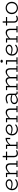

<svg xmlns="http://www.w3.org/2000/svg" viewBox="3494 -4226 747 7775"><g transform="rotate(-90 3867.5 -338.5)"><path d="M301 14Q255 14 210.5 -1Q166 -16 130.5 -46Q95 -76 74 -120Q53 -164 53 -221Q53 -286 75 -334.5Q97 -383 134 -416Q171 -449 216 -466Q261 -483 306 -483Q361 -483 404 -464.5Q447 -446 472 -413Q497 -380 497 -337Q497 -293 469.5 -263Q442 -233 399 -218Q356 -203 308 -203Q248 -203 196 -217.5Q144 -232 96 -250L95 -290Q146 -269 196.5 -258Q247 -247 301 -247Q337 -247 368.5 -257Q400 -267 421 -287Q442 -307 442 -337Q442 -383 404.5 -409.5Q367 -436 308 -436Q272 -436 236 -422Q200 -408 171 -381Q142 -354 124 -314Q106 -274 106 -222Q106 -165 134 -122.5Q162 -80 206.5 -57.5Q251 -35 302 -35Q360 -35 400.5 -54.5Q441 -74 475 -104L501 -67Q475 -44 445.5 -25.5Q416 -7 380.5 3.5Q345 14 301 14Z M1088 0V-293Q1088 -327 1081 -353Q1074 -379 1058.5 -396.5Q1043 -414 1021 -423Q999 -432 969 -432Q939 -432 908.5 -420.5Q878 -409 847.5 -389Q817 -369 787.5 -341.5Q758 -314 730 -281V-329Q759 -362 788.5 -390Q818 -418 849.5 -439Q881 -460 914.5 -471.5Q948 -483 985 -483Q1021 -483 1050.5 -472Q1080 -461 1100.5 -438Q1121 -415 1132 -380.5Q1143 -346 1143 -298V0ZM584 0V-47H849V0ZM700 0V-471H755V0ZM584 -424V-471H748V-424ZM993 0V-47H1247V0Z M1536 14Q1496 14 1461.5 -3.5Q1427 -21 1407 -58Q1387 -95 1387 -154V-602H1442V-152Q1442 -107 1457 -81.5Q1472 -56 1495 -46Q1518 -36 1541 -36Q1576 -36 1604 -45Q1632 -54 1656 -68L1676 -25Q1649 -10 1615 2Q1581 14 1536 14ZM1272 -424V-471H1617V-424Z M1884 -282V-329Q1923 -375 1963.5 -410Q2004 -445 2049 -464.5Q2094 -484 2143 -484H2173V-298H2122V-431Q2080 -430 2040.5 -411.5Q2001 -393 1962.5 -360.5Q1924 -328 1884 -282ZM1726 0V-47H2014V0ZM1842 -7V-471H1897V-7ZM1726 -424V-471H1895V-424Z M2520 14Q2474 14 2429.5 -1Q2385 -16 2349.5 -46Q2314 -76 2293 -120Q2272 -164 2272 -221Q2272 -286 2294 -334.5Q2316 -383 2353 -416Q2390 -449 2435 -466Q2480 -483 2525 -483Q2580 -483 2623 -464.5Q2666 -446 2691 -413Q2716 -380 2716 -337Q2716 -293 2688.5 -263Q2661 -233 2618 -218Q2575 -203 2527 -203Q2467 -203 2415 -217.5Q2363 -232 2315 -250L2314 -290Q2365 -269 2415.5 -258Q2466 -247 2520 -247Q2556 -247 2587.5 -257Q2619 -267 2640 -287Q2661 -307 2661 -337Q2661 -383 2623.5 -409.5Q2586 -436 2527 -436Q2491 -436 2455 -422Q2419 -408 2390 -381Q2361 -354 2343 -314Q2325 -274 2325 -222Q2325 -165 2353 -122.5Q2381 -80 2425.5 -57.5Q2470 -35 2521 -35Q2579 -35 2619.5 -54.5Q2660 -74 2694 -104L2720 -67Q2694 -44 2664.5 -25.5Q2635 -7 2599.5 3.5Q2564 14 2520 14Z M3307 0V-293Q3307 -327 3300 -353Q3293 -379 3277.5 -396.5Q3262 -414 3240 -423Q3218 -432 3188 -432Q3158 -432 3127.5 -420.5Q3097 -409 3066.5 -389Q3036 -369 3006.5 -341.5Q2977 -314 2949 -281V-329Q2978 -362 3007.5 -390Q3037 -418 3068.5 -439Q3100 -460 3133.5 -471.5Q3167 -483 3204 -483Q3240 -483 3269.5 -472Q3299 -461 3319.5 -438Q3340 -415 3351 -380.5Q3362 -346 3362 -298V0ZM2803 0V-47H3068V0ZM2919 0V-471H2974V0ZM2803 -424V-471H2967V-424ZM3212 0V-47H3466V0Z M3992 7Q3966 7 3947.5 -6Q3929 -19 3919 -43.5Q3909 -68 3909 -103V-306Q3909 -354 3890 -382.5Q3871 -411 3841 -423Q3811 -435 3774 -435Q3721 -435 3673 -421.5Q3625 -408 3578 -388L3565 -434Q3614 -455 3668 -469.5Q3722 -484 3778 -484Q3830 -484 3872 -466Q3914 -448 3938 -408.5Q3962 -369 3962 -304V-106Q3962 -73 3972.5 -57Q3983 -41 4003 -41Q4014 -41 4023.5 -45Q4033 -49 4040 -52L4053 -10Q4044 -4 4028.5 1.5Q4013 7 3992 7ZM3707 13Q3663 13 3624 -4Q3585 -21 3561.5 -53.5Q3538 -86 3538 -133Q3538 -180 3564.5 -214Q3591 -248 3635.5 -266.5Q3680 -285 3735 -285Q3792 -285 3838 -272.5Q3884 -260 3934 -242V-200Q3879 -221 3832.5 -230Q3786 -239 3741 -240Q3702 -241 3668.5 -229Q3635 -217 3613.5 -193.5Q3592 -170 3592 -134Q3592 -102 3609.5 -79.5Q3627 -57 3655.5 -46Q3684 -35 3716 -35Q3750 -35 3786 -47Q3822 -59 3859.5 -82Q3897 -105 3934 -135L3933 -92Q3897 -62 3859 -38.5Q3821 -15 3782.5 -1Q3744 13 3707 13Z M4105 -424V-471H4266V-424ZM4221 -7V-471H4276V-7ZM4105 0V-47H4370V0ZM4581 -7V-299Q4581 -342 4569 -371.5Q4557 -401 4533.5 -416.5Q4510 -432 4474 -432Q4437 -432 4398.5 -413Q4360 -394 4322.5 -360Q4285 -326 4251 -281V-329Q4284 -374 4322 -408.5Q4360 -443 4402.5 -463.5Q4445 -484 4490 -484Q4524 -484 4550.5 -472.5Q4577 -461 4596 -438.5Q4615 -416 4625.5 -383Q4636 -350 4636 -305V-7ZM4486 0V-47H4730V0ZM4939 -7V-299Q4939 -331 4933 -356Q4927 -381 4913.5 -397.5Q4900 -414 4880 -423Q4860 -432 4833 -432Q4796 -432 4757.5 -413Q4719 -394 4681.5 -360Q4644 -326 4610 -281V-329Q4644 -374 4681.5 -408.5Q4719 -443 4761 -463.5Q4803 -484 4849 -484Q4882 -484 4909 -472.5Q4936 -461 4954.5 -438.5Q4973 -416 4983.5 -383Q4994 -350 4994 -305V-7ZM4845 0V-47H5097V0Z M5261 -7V-471H5316V-7ZM5145 0V-47H5433V0ZM5145 -425V-471H5308V-425ZM5276 -598Q5250 -598 5232.5 -611Q5215 -624 5215 -643Q5215 -664 5232.5 -678Q5250 -692 5275 -692Q5303 -692 5320 -678Q5337 -664 5337 -643Q5337 -624 5320 -611Q5303 -598 5276 -598Z M5750 14Q5704 14 5659.5 -1Q5615 -16 5579.5 -46Q5544 -76 5523 -120Q5502 -164 5502 -221Q5502 -286 5524 -334.5Q5546 -383 5583 -416Q5620 -449 5665 -466Q5710 -483 5755 -483Q5810 -483 5853 -464.5Q5896 -446 5921 -413Q5946 -380 5946 -337Q5946 -293 5918.5 -263Q5891 -233 5848 -218Q5805 -203 5757 -203Q5697 -203 5645 -217.5Q5593 -232 5545 -250L5544 -290Q5595 -269 5645.5 -258Q5696 -247 5750 -247Q5786 -247 5817.5 -257Q5849 -267 5870 -287Q5891 -307 5891 -337Q5891 -383 5853.5 -409.5Q5816 -436 5757 -436Q5721 -436 5685 -422Q5649 -408 5620 -381Q5591 -354 5573 -314Q5555 -274 5555 -222Q5555 -165 5583 -122.5Q5611 -80 5655.5 -57.5Q5700 -35 5751 -35Q5809 -35 5849.5 -54.5Q5890 -74 5924 -104L5950 -67Q5924 -44 5894.5 -25.5Q5865 -7 5829.5 3.5Q5794 14 5750 14Z M6537 0V-293Q6537 -327 6530 -353Q6523 -379 6507.5 -396.5Q6492 -414 6470 -423Q6448 -432 6418 -432Q6388 -432 6357.5 -420.5Q6327 -409 6296.5 -389Q6266 -369 6236.5 -341.5Q6207 -314 6179 -281V-329Q6208 -362 6237.5 -390Q6267 -418 6298.5 -439Q6330 -460 6363.5 -471.5Q6397 -483 6434 -483Q6470 -483 6499.5 -472Q6529 -461 6549.5 -438Q6570 -415 6581 -380.5Q6592 -346 6592 -298V0ZM6033 0V-47H6298V0ZM6149 0V-471H6204V0ZM6033 -424V-471H6197V-424ZM6442 0V-47H6696V0Z M6985 14Q6945 14 6910.5 -3.5Q6876 -21 6856 -58Q6836 -95 6836 -154V-602H6891V-152Q6891 -107 6906 -81.5Q6921 -56 6944 -46Q6967 -36 6990 -36Q7025 -36 7053 -45Q7081 -54 7105 -68L7125 -25Q7098 -10 7064 2Q7030 14 6985 14ZM6721 -424V-471H7066V-424Z M7433 15Q7382 15 7337 -3Q7292 -21 7257 -53.5Q7222 -86 7202.5 -131.5Q7183 -177 7183 -234Q7183 -291 7202.5 -337Q7222 -383 7257 -415.5Q7292 -448 7337 -465.5Q7382 -483 7433 -483Q7483 -483 7528.5 -465.5Q7574 -448 7608.5 -415.5Q7643 -383 7662.5 -337Q7682 -291 7682 -234Q7682 -177 7662.5 -131.5Q7643 -86 7608.5 -53.5Q7574 -21 7529 -3Q7484 15 7433 15ZM7433 -32Q7489 -32 7532.5 -57.5Q7576 -83 7601 -128Q7626 -173 7626 -234Q7626 -295 7601 -340Q7576 -385 7532.5 -410.5Q7489 -436 7433 -436Q7377 -436 7333 -410.5Q7289 -385 7264 -340Q7239 -295 7239 -234Q7239 -173 7264 -128Q7289 -83 7333 -57.5Q7377 -32 7433 -32Z"/></g></svg>

Font: BioRhyme ExtraBold Light
Style: Regular
Weight: 300
Version: Version 1.600;gftools[0.9.33]